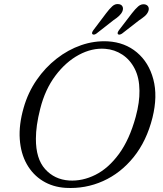

<svg xmlns="http://www.w3.org/2000/svg" viewBox="-20 -918 806 952"><path d="M515 -713Q599.5 -708 658.8 -658.2Q718 -608.5 740.2 -525Q762.5 -441.5 736 -334.5Q707 -219 642.8 -139.2Q578.5 -59.5 491 -20.2Q403.5 19 305.5 13.5Q241.5 9.5 192 -21Q142.5 -51.5 112.8 -104.2Q83 -157 78 -228.2Q73 -299.5 97.5 -384.5Q119 -459.5 161.5 -521.2Q204 -583 260.8 -627.2Q317.5 -671.5 382.5 -694Q447.5 -716.5 515 -713ZM322.5 -23Q388.5 -19 452.8 -51Q517 -83 569.5 -154.2Q622 -225.5 653 -339Q663 -376 667.5 -408.2Q672 -440.5 671.5 -468.5Q671 -532 648 -577Q625 -622 586.5 -647.2Q548 -672.5 501.5 -676Q436 -681 371 -646Q306 -611 254.8 -542.8Q203.5 -474.5 179.5 -379Q168.5 -336 163.2 -299Q158 -262 158 -230.5Q157.5 -131 203.8 -79.5Q250 -28 322.5 -23ZM506 -852Q522.5 -874 536.8 -887Q551 -900 568.5 -897.5Q582 -896 587.2 -886Q592.5 -876 587 -862Q581.5 -849.5 570.2 -839Q559 -828.5 543.5 -818.5L458 -751.5Q445 -742.5 438 -749Q433 -754.5 443 -768.5ZM634 -852Q651 -874 665.5 -886.5Q680 -899 697.5 -896.5Q710.5 -894 715.5 -884Q720.5 -874 714.5 -860Q709 -847.5 697.2 -837.5Q685.5 -827.5 670 -817.5L584.5 -751Q570.5 -742.5 564.5 -749Q562 -752.5 564 -757.8Q566 -763 570 -768.5Z"/></svg>

Font: Fraunces 9pt S050 Light
Style: Italic
Weight: 300
Italic angle: -16°
Version: Version 1.000; ttfautohint (v1.8.3)